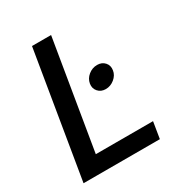

<svg xmlns="http://www.w3.org/2000/svg" viewBox="-172 -847 904 966"><g transform="rotate(-30 280.5 -364.0)"><path d="M33.2 0 153.8 -727.5H264.6L159.7 -95.7H492.2L476.6 0ZM367.7 -354Q339.8 -354 323.5 -372.8Q307.1 -391.6 311.5 -418Q315.9 -444.8 338.6 -463.1Q361.3 -481.4 389.2 -481.4Q417 -481.4 433.3 -463.1Q449.7 -444.8 445.3 -418Q441.4 -391.6 418.5 -372.8Q395.5 -354 367.7 -354Z"/></g></svg>

Font: Inter 18pt Medium
Style: Italic
Weight: 500
Italic angle: -9.3988°
Designer: Rasmus Andersson
Foundry: rsms
Version: Version 4.001;git-66647c0bb